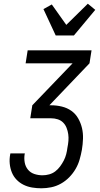

<svg xmlns="http://www.w3.org/2000/svg" viewBox="-20 -1006 540 1034"><path d="M203 8Q178 8 153.5 4Q129 0 107.5 -10.5Q86 -21 69.5 -38Q53 -55 44 -77Q35 -99 32.5 -124Q30 -149 35 -175L36 -180H114L113 -177Q109 -154 113 -131.5Q117 -109 130.5 -92.5Q144 -76 165 -69Q186 -62 209 -62Q227 -62 245 -67Q263 -72 277.5 -83Q292 -94 303.5 -109.5Q315 -125 323.5 -141.5Q332 -158 336.5 -175.5Q341 -193 343 -210Q347 -229 348.5 -247.5Q350 -266 347.5 -283.5Q345 -301 338.5 -317.5Q332 -334 320 -346Q308 -358 291 -363.5Q274 -369 255 -369H143L154 -439L371 -665H118L129 -735H473L462 -665L246 -439H255Q285 -439 313.5 -432Q342 -425 364.5 -409Q387 -393 401 -368.5Q415 -344 421.5 -316.5Q428 -289 427 -259Q426 -229 421 -199Q416 -172 408.5 -146Q401 -120 387 -96Q373 -72 353 -51.5Q333 -31 308 -17Q283 -3 256 2.5Q229 8 203 8ZM280 -815 214 -957 259 -982 337 -872 453 -986 493 -953 378 -815Z"/></svg>

Font: Iosevka Term Oblique
Style: Regular
Weight: 400
Italic angle: -9°
Monospace: yes
Designer: Belleve Invis
Foundry: Belleve Invis
Version: Version 31.4.0